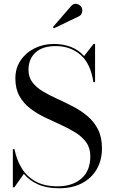

<svg xmlns="http://www.w3.org/2000/svg" viewBox="-20 -996 606 1031"><path d="M404 -908.5 269.5 -844 264 -850.5 361.5 -963Q376 -979.5 393.2 -974.8Q410.5 -970 417.5 -957.5Q424.5 -945 420.5 -929.8Q416.5 -914.5 404 -908.5ZM57 10H49V-195H58Q69 -137.5 96.8 -92.5Q124.5 -47.5 171.8 -21.5Q219 4.5 289 4.5Q368.5 4.5 416.8 -37Q465 -78.5 465 -157Q465 -201 443 -231.5Q421 -262 385.2 -284.2Q349.5 -306.5 306.5 -325.8Q263.5 -345 220.5 -365.8Q177.5 -386.5 141.8 -414Q106 -441.5 84.2 -480.5Q62.5 -519.5 62.5 -575Q62.5 -630 90.8 -671.8Q119 -713.5 166 -736.8Q213 -760 269.5 -760Q319.5 -760 360.8 -744Q402 -728 431.5 -695L482.5 -760H490.5V-555H481.5Q466.5 -655 412 -701.8Q357.5 -748.5 279.5 -748.5Q207.5 -748.5 170.2 -713.5Q133 -678.5 133 -621Q133 -581.5 154.2 -553.8Q175.5 -526 210.8 -505Q246 -484 288 -465Q330 -446 372 -424.2Q414 -402.5 449.2 -373Q484.5 -343.5 506 -301.5Q527.5 -259.5 527.5 -200Q527.5 -135 499.2 -86.8Q471 -38.5 419.5 -11.8Q368 15 297.5 15Q231 15 184.5 -5.8Q138 -26.5 108 -62.5Z"/></svg>

Font: Bodoni* 24pt
Style: Regular
Weight: 400
Version: Version 2.3